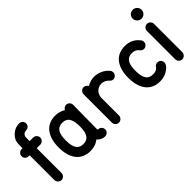

<svg xmlns="http://www.w3.org/2000/svg" viewBox="8 -1326 1942 1942"><g transform="rotate(-45 979.0 -354.5)"><path d="M182.1 -304.2V-405.3H232.9C258.3 -405.3 283.7 -426.8 283.7 -456.1C283.7 -483.4 260.3 -506.8 232.9 -506.8H182.1V-557.6C182.1 -584.5 201.7 -608.4 233.4 -608.4C259.8 -608.4 284.2 -629.9 284.2 -658.7C284.2 -685.5 262.2 -709 233.9 -709C174.3 -709 131.3 -675.8 106 -642.1C94.7 -624.5 80.6 -606.9 80.6 -557.6V-506.8H66.9C37.6 -506.8 16.1 -481 16.1 -456.1C16.1 -426.8 37.6 -405.3 66.9 -405.3H80.6V-50.8C80.6 -23.4 104 0 131.3 0C160.6 0 182.1 -24.4 182.1 -50.8Z M546.4 -506.8C488.3 -506.8 437 -487.3 401.4 -445.8C365.7 -404.3 343.8 -341.3 343.8 -253.4C343.8 -170.9 363.3 -107.4 398.4 -64.9C433.1 -22 483.9 0 546.4 0C595.2 0 638.2 -13.7 670.9 -41.5C692.9 -16.6 719.2 -0.5 754.9 -0.5H755.9C783.2 -0.5 807.1 -21 807.1 -50.3C807.1 -77.1 785.2 -101.1 756.3 -101.1H755.9C754.4 -101.1 749 -101.6 749 -107.9L752.9 -455.6C752.9 -481.9 731.4 -506.3 702.6 -506.3C683.1 -506.3 665.5 -494.6 656.2 -476.6C621.6 -496.1 588.9 -506.8 546.4 -506.8ZM619.6 -374C636.7 -350.6 647.5 -314 647.5 -253.4C647.5 -193.4 637.2 -156.2 619.6 -132.8C602.1 -109.4 576.2 -101.1 546.4 -101.1C516.6 -101.1 490.7 -109.4 473.1 -132.8C455.6 -155.8 445.3 -193.4 445.3 -253.4C445.3 -357.4 476.1 -405.3 546.4 -405.3C579.1 -405.3 603.5 -394 619.6 -374Z M1000 -477.1C990.7 -495.1 972.7 -506.8 953.1 -506.8C925.8 -506.8 902.8 -482.4 902.8 -456.1V-303.7V-50.8C902.8 -23.4 925.3 0 953.1 0C981.4 0 1004.4 -24.4 1004.4 -50.8V-303.7C1004.4 -349.1 1039.6 -405.3 1105.5 -405.3C1119.1 -405.3 1133.3 -402.3 1148.4 -396C1195.3 -370.6 1189 -349.6 1223.6 -349.6C1252.9 -349.6 1272.9 -376 1272.9 -401.4C1272.9 -411.6 1269.5 -423.8 1261.7 -432.1C1225.6 -477.5 1163.6 -506.8 1105.5 -506.8C1068.4 -506.8 1039.6 -499.5 1000 -477.1Z M1617.2 -134.8C1597.2 -107.4 1573.7 -101.1 1542.5 -101.1C1512.7 -101.1 1486.8 -109.4 1469.2 -132.8C1451.7 -155.8 1441.4 -193.4 1441.4 -253.4C1441.4 -357.4 1472.2 -405.3 1542.5 -405.3C1579.6 -405.3 1604 -390.6 1617.7 -370.6C1627.9 -355.5 1642.6 -347.7 1661.1 -347.7C1684.6 -347.7 1710.4 -369.1 1710.4 -398.9C1710.4 -409.2 1707.5 -418.5 1701.7 -427.2C1667 -476.6 1612.3 -506.8 1542.5 -506.8C1484.4 -506.8 1433.1 -487.3 1397.5 -445.8C1361.8 -404.3 1339.8 -341.3 1339.8 -253.4C1339.8 -170.9 1359.4 -107.4 1394.5 -64.9C1429.2 -22 1480 0 1542.5 0C1576.2 0 1606 -6.3 1631.8 -19C1659.7 -33.7 1709 -64.9 1709 -106C1709 -135.7 1683.6 -156.2 1660.2 -156.2C1641.1 -156.2 1626.5 -148.9 1617.2 -134.8Z M1808.6 -50.8C1808.6 -23.4 1831.1 0 1858.9 0C1887.2 0 1910.2 -24.4 1910.2 -50.8V-456.1C1910.2 -483.4 1887.2 -506.8 1858.9 -506.8C1831.5 -506.8 1808.6 -482.4 1808.6 -456.1ZM1858.9 -582C1894 -582 1922.4 -610.4 1922.4 -645.5C1922.4 -680.7 1894 -709 1858.9 -709C1823.2 -709 1794.9 -680.7 1794.9 -645.5C1794.9 -610.4 1823.2 -582 1858.9 -582Z"/></g></svg>

Font: LOB TGL 0-17
Style: Regular
Weight: 400
Designer: Peter Wiegel + adaptations and expanded glyphset by Studio LOB
Foundry: Peter Wiegel + adaptations and expanded glyphset by Studio LOB
Version: Version 1.003;Glyphs 3.1.2 (3151)